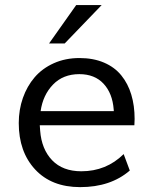

<svg xmlns="http://www.w3.org/2000/svg" viewBox="-20 -749 613 780"><path d="M145 -297.4H442.4L441.9 -304.2Q437 -369.6 400.9 -408.7Q364.7 -447.8 302.2 -447.8Q236.3 -447.8 195.3 -405.3Q154.3 -362.8 145 -297.4ZM482.4 -123 507.3 -56.2Q429.2 11.2 305.7 11.2Q189.5 11.2 122.8 -60.5Q56.2 -132.3 56.2 -249Q56.2 -303.2 73 -351.1Q89.8 -398.9 120.8 -435.1Q151.9 -471.2 198.7 -492.2Q245.6 -513.2 302.7 -513.2Q359.4 -513.2 402.6 -494.6Q445.8 -476.1 472.9 -442.6Q500 -409.2 513.4 -364.5Q526.9 -319.8 526.9 -265.6Q526.9 -255.9 525.9 -240.2H141.6L143.1 -218.3Q148.9 -142.6 191.9 -97.9Q234.9 -53.2 310.5 -53.2Q411.6 -53.2 482.4 -123ZM179.2 -572.3 289.6 -728.5H393.1L242.7 -572.3Z"/></svg>

Font: RGR Online_21
Style: Regular
Weight: 400
Italic angle: -12°
Designer: vernon adams
Foundry: vernon adams
Version: Version 1.000